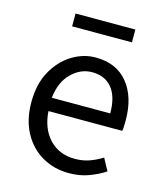

<svg xmlns="http://www.w3.org/2000/svg" viewBox="-103 -735 701 825"><g transform="rotate(15 248.0 -323.0)"><path d="M279 12Q214 12 161 -18.5Q108 -49 77 -106Q46 -163 46 -242Q46 -322 77.5 -379Q109 -436 159 -467Q209 -498 264 -498Q357 -498 407.5 -436Q458 -374 458 -270Q458 -257 457.5 -244.5Q457 -232 455 -223H127Q132 -146 175.5 -100Q219 -54 289 -54Q324 -54 353.5 -64.5Q383 -75 410 -92L439 -38Q408 -18 368.5 -3Q329 12 279 12ZM126 -282H386Q386 -356 354.5 -394.5Q323 -433 266 -433Q215 -433 174.5 -393.5Q134 -354 126 -282ZM131 -601V-658H397V-601Z"/></g></svg>

Font: .
Style: 
Weight: 400
Designer: Paul D. Hunt, Dalton Maag
Foundry: Dalton Maag Ltd
Version: Version 1.200